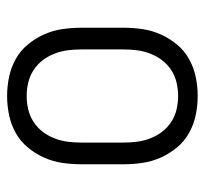

<svg xmlns="http://www.w3.org/2000/svg" viewBox="-38 -530 576 540"><g transform="rotate(90 250.0 -260.0)"><path d="M250 8Q223 8 196.5 2.5Q170 -3 146.5 -16Q123 -29 105.5 -50Q88 -71 77 -95.5Q66 -120 62 -146.5Q58 -173 58 -200V-320Q58 -347 62 -373.5Q66 -400 77 -424.5Q88 -449 105.5 -470Q123 -491 146.5 -504Q170 -517 196.5 -522.5Q223 -528 250 -528Q277 -528 303.5 -522.5Q330 -517 353.5 -504Q377 -491 394.5 -470Q412 -449 423 -424.5Q434 -400 438 -373.5Q442 -347 442 -320V-200Q442 -173 438 -146.5Q434 -120 423 -95.5Q412 -71 394.5 -50Q377 -29 353.5 -16Q330 -3 303.5 2.5Q277 8 250 8ZM250 -47Q269 -47 288 -51.5Q307 -56 323 -66.5Q339 -77 350.5 -92Q362 -107 369 -125Q376 -143 378.5 -162Q381 -181 381 -200V-320Q381 -339 378.5 -358Q376 -377 369 -395Q362 -413 350.5 -428Q339 -443 323 -453.5Q307 -464 288 -468.5Q269 -473 250 -473Q231 -473 212 -468.5Q193 -464 177 -453.5Q161 -443 149.5 -428Q138 -413 131 -395Q124 -377 121.5 -358Q119 -339 119 -320V-200Q119 -181 121.5 -162Q124 -143 131 -125Q138 -107 149.5 -92Q161 -77 177 -66.5Q193 -56 212 -51.5Q231 -47 250 -47Z"/></g></svg>

Font: Iosevka Term Curly Light
Style: Regular
Weight: 300
Designer: Belleve Invis
Foundry: Belleve Invis
Version: Version 32.3.0